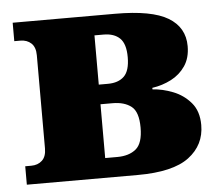

<svg xmlns="http://www.w3.org/2000/svg" viewBox="-44 -584 723 633"><g transform="rotate(-5 317.5 -268.0)"><path d="M20 0V-61H40Q62 -61 76 -74Q90 -87 90 -114V-422Q90 -449 76 -462Q62 -475 40 -475H20V-536H359Q480 -536 534 -503.5Q588 -471 588 -409Q588 -370 570 -343.5Q552 -317 523 -302Q494 -287 460 -282V-277Q493 -275 527.5 -261.5Q562 -248 586 -220Q610 -192 610 -146Q610 -80 557 -40Q504 0 387 0ZM285 -308H315Q350 -308 369 -326.5Q388 -345 388 -390Q388 -434 369 -452.5Q350 -471 315 -471H285ZM285 -65H325Q364 -65 387 -84Q410 -103 410 -155Q410 -207 387 -225Q364 -243 325 -243H285Z"/></g></svg>

Font: Noto Serif Black
Style: Regular
Weight: 900
Designer: Monotype Design Team
Foundry: Monotype Imaging Inc.
Version: Version 2.014; ttfautohint (v1.8.4.7-5d5b)